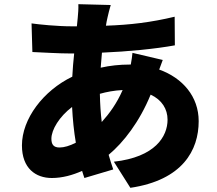

<svg xmlns="http://www.w3.org/2000/svg" viewBox="-20 -833 1040 919"><path d="M467 -249C462 -290 459 -334 458 -384C490 -393 526 -400 567 -402C539 -338 504 -290 467 -249ZM265 -127C236 -127 226 -142 226 -169C226 -212 264 -275 325 -321C328 -261 334 -203 343 -150C314 -135 287 -127 265 -127ZM614 -580C613 -566 610 -545 606 -524H600C553 -524 506 -519 462 -509L468 -581C591 -586 724 -599 817 -616L816 -753C703 -726 604 -714 487 -710C489 -724 492 -738 495 -751C499 -768 503 -786 510 -809L355 -813C356 -793 354 -766 352 -747L348 -707H324C253 -707 166 -716 131 -721L135 -584C184 -582 261 -577 319 -577H335C331 -541 328 -503 326 -466C187 -399 85 -264 85 -137C85 -27 151 19 228 19C279 19 328 5 373 -15C377 -3 380 9 384 19L522 -22C514 -45 507 -68 500 -92C571 -151 648 -250 701 -380C755 -355 782 -311 782 -260C782 -180 723 -81 525 -59L604 66C854 29 931 -114 931 -253C931 -371 854 -460 742 -500C749 -518 755 -536 759 -546Z"/></svg>

Font: GenEiGothic-pro-Heavy
Style: Bold
Weight: 900
Designer: Ryoko NISHIZUKA (kana & ideographs); Paul D. Hunt (Latin, Greek & Cyrillic); Wenlong ZHANG (bopomofo); Sandoll Communica
Foundry: Adobe Systems Incorporated; o_tamon
Version: Version 1.000.140830